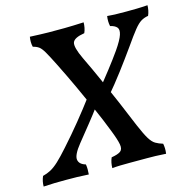

<svg xmlns="http://www.w3.org/2000/svg" viewBox="-116 -779 879 883"><g transform="rotate(-15 323.5 -338.0)"><path d="M312 3Q312 -10 314.5 -22.5Q317 -35 322 -46Q353 -51 365.5 -60.5Q378 -70 374 -93.5Q370 -117 351 -165Q329 -222 303 -280.5Q277 -339 249 -399.5Q221 -460 190 -522Q167 -568 154.5 -589.5Q142 -611 131 -619Q120 -627 103 -631Q100 -643 100 -655Q100 -667 102 -679Q128 -678 150 -677Q172 -676 190 -676Q208 -676 225 -676Q245 -676 265.5 -676Q286 -676 309 -677Q332 -678 358 -679Q358 -667 355.5 -654Q353 -641 348 -630Q298 -622 291 -601Q284 -580 312 -521Q341 -461 368 -400Q395 -339 421 -278.5Q447 -218 471 -159Q491 -112 504.5 -90Q518 -68 532.5 -59.5Q547 -51 567 -45Q569 -34 569.5 -23Q570 -12 568 3Q540 1 518 0.5Q496 0 478 0Q460 0 441 0Q420 0 396.5 0Q373 0 351 0.5Q329 1 312 3ZM-15 3Q-15 -22 -5 -45Q15 -50 33 -59.5Q51 -69 72.5 -89Q94 -109 125 -144Q169 -193 210.5 -244Q252 -295 290 -346L319 -299Q290 -259 260.5 -222.5Q231 -186 199 -146Q162 -100 165 -77Q168 -54 199 -45Q201 -33 201 -21.5Q201 -10 200 3Q169 1 144 0.5Q119 0 93 0Q64 0 39 0.5Q14 1 -15 3ZM382 -320 350 -361Q378 -396 410 -437Q442 -478 468 -515Q497 -557 504.5 -580.5Q512 -604 502.5 -615Q493 -626 471 -631Q466 -654 470 -679Q494 -677 516 -676.5Q538 -676 560 -676Q584 -676 609.5 -676.5Q635 -677 662 -679Q662 -668 659.5 -655Q657 -642 652 -631Q633 -628 618 -619Q603 -610 584 -586.5Q565 -563 533 -517Q496 -465 459 -416Q422 -367 382 -320Z"/></g></svg>

Font: Vollkorn Medium
Style: Italic
Weight: 500
Italic angle: -11°
Designer: Friedrich Althausen
Foundry: Friedrich Althausen
Version: Version 5.000